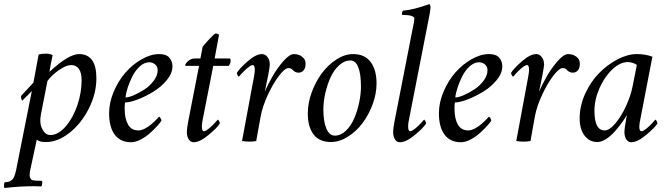

<svg xmlns="http://www.w3.org/2000/svg" viewBox="-73 -689 3272 938"><path d="M273.9 -371.1Q250.5 -371.1 214.8 -346.4Q179.2 -321.8 158.7 -293L126.5 -127.9Q118.7 -86.9 133.8 -58.1Q148.9 -29.3 172.4 -29.3Q211.9 -29.3 248.3 -71.8Q284.7 -114.3 305.2 -175.8Q325.7 -237.3 325.7 -295.9Q325.7 -371.1 273.9 -371.1ZM313 -424.8Q397.9 -424.8 397.9 -306.6Q397.9 -232.9 361.6 -159.9Q325.2 -86.9 267.6 -41Q210 4.9 151.9 4.9Q114.7 4.9 106.9 -7.8L74.7 141.6Q71.8 154.8 71.8 168.9Q71.8 174.3 75.4 181.9Q79.1 189.5 85.4 191.4Q97.7 194.3 131.3 194.3Q134.3 194.8 133.1 207.5Q131.8 220.2 128.4 221.7Q122.1 221.7 110.8 221.2Q99.6 220.7 94.2 220.7Q22.5 220.7 -50.3 229.5Q-53.7 228.5 -53.5 216.1Q-53.2 203.6 -49.3 201.2Q-22.9 201.2 -10.3 185.5Q-1.5 173.8 5.4 143.6L82.5 -244.1L35.6 -197.3Q29.8 -204.6 29.8 -216.8Q29.8 -220.7 32.7 -223.6L90.3 -285.2L115.7 -422.9Q129.9 -426.8 152.8 -426.8Q170.4 -426.8 184.1 -419.9Q171.9 -362.3 168.5 -337.9Q262.2 -424.8 313 -424.8Z M705.1 -424.8Q739.3 -424.8 754.4 -407.2Q769.5 -389.6 769.5 -364.3Q769.5 -331.1 741.9 -297.6Q714.4 -264.2 676.3 -241Q638.2 -217.8 599.9 -203.1Q561.5 -188.5 538.1 -188.5Q536.1 -182.6 536.1 -157.2Q536.1 -109.4 552.5 -80.6Q568.8 -51.8 603.5 -51.8Q611.3 -51.8 620.4 -54.7Q629.4 -57.6 637.5 -62Q645.5 -66.4 654.1 -72.5Q662.6 -78.6 669.2 -84.5Q675.8 -90.3 682.6 -96.7Q689.5 -103 693.4 -107.4Q697.3 -111.3 700.7 -115.2L704.1 -119.1Q706.5 -119.1 711.2 -111.6Q715.8 -104 715.8 -99.6Q710 -89.8 695.3 -73.7Q680.7 -57.6 660.2 -39.1Q639.6 -20.5 614.3 -7.3Q588.9 5.9 567.4 5.9Q515.6 5.9 487.8 -30.8Q460 -67.4 460 -135.7Q460 -188 482.7 -241.5Q505.4 -294.9 540.3 -334.7Q575.2 -374.5 619.4 -399.7Q663.6 -424.8 705.1 -424.8ZM540 -212.9Q555.2 -212.9 580.8 -223.9Q606.4 -234.9 632.8 -252Q659.2 -269 678.2 -294.7Q697.3 -320.3 697.3 -345.7Q697.3 -364.3 684.6 -374.5Q671.9 -384.8 656.2 -384.8Q632.3 -384.8 610.6 -365.2Q588.9 -345.7 574.5 -317.4Q560.1 -289.1 551 -261.2Q542 -233.4 540 -212.9Z M906.2 -403.3 917 -460.9Q928.7 -475.6 951.9 -500.5Q975.1 -525.4 980.5 -525.4Q989.3 -525.4 997.1 -519.5L975.6 -403.3H1048.8Q1053.7 -403.3 1053.7 -391.6Q1053.7 -381.3 1044.9 -367.2H968.8L917 -103.5Q913.1 -84 913.1 -72.3Q913.1 -47.9 922.9 -47.9Q927.7 -47.9 934.8 -52Q941.9 -56.2 949 -62Q956.1 -67.9 963.6 -75.2Q971.2 -82.5 976.6 -88.4Q981.4 -94.7 986.3 -99.6L991.2 -104.5Q993.7 -104.5 997.3 -97.4Q1001 -90.3 1001 -85.9Q988.8 -65.4 946 -29.8Q903.3 5.9 873 5.9Q857.9 5.9 848.9 -8.3Q839.8 -22.5 839.8 -44.9Q839.8 -60.5 846.7 -96.7L899.4 -367.2H834Q832 -367.2 832 -370.1Q832 -378.4 846.7 -390.9Q861.3 -403.3 877 -403.3Z M1363.3 -424.8Q1392.6 -424.8 1411.1 -404.3Q1419.9 -393.6 1419.9 -377Q1419.9 -357.4 1410.6 -345.7Q1401.4 -334 1384.8 -334Q1368.7 -334 1355.5 -348.6Q1349.1 -356.4 1335.9 -356.4Q1318.8 -356.4 1290 -318.8Q1261.2 -281.2 1235.1 -224.6Q1209 -168 1200.2 -119.1L1178.7 0Q1162.6 2.9 1145.5 2.9Q1127 2.9 1109.4 0L1168 -315.4Q1171.9 -338.9 1171.9 -346.7Q1171.9 -371.1 1162.1 -371.1Q1157.2 -371.1 1150.1 -366.9Q1143.1 -362.8 1136 -356.9Q1128.9 -351.1 1121.3 -343.8Q1113.8 -336.4 1108.4 -330.6Q1103.5 -324.2 1098.6 -319.3L1093.8 -314.5Q1091.3 -314.5 1087.6 -321.5Q1084 -328.6 1084 -333Q1096.7 -354.5 1137 -389.6Q1177.2 -424.8 1207 -424.8Q1222.7 -424.8 1233.9 -410.2Q1245.1 -395.5 1245.1 -374Q1245.1 -363.3 1237.3 -322.3Q1232.4 -295.9 1220.7 -240.2Q1235.8 -276.9 1259.3 -317.4Q1282.7 -357.9 1312.3 -391.4Q1341.8 -424.8 1363.3 -424.8Z M1638.7 -393.6Q1609.4 -393.6 1583.7 -370.1Q1558.1 -346.7 1541.7 -310.5Q1525.4 -274.4 1516.1 -233.2Q1506.8 -191.9 1506.8 -154.3Q1506.8 -95.2 1521.5 -60.8Q1536.1 -26.4 1562.5 -26.4Q1591.3 -26.4 1616.5 -50Q1641.6 -73.7 1657.2 -110.1Q1672.9 -146.5 1681.6 -187.7Q1690.4 -229 1690.4 -266.6Q1690.4 -326.7 1677.5 -360.1Q1664.6 -393.6 1638.7 -393.6ZM1652.3 -424.8Q1709 -424.8 1737.8 -386Q1766.6 -347.2 1766.6 -281.2Q1766.6 -231 1747.3 -179Q1728 -127 1697.5 -86.7Q1667 -46.4 1626 -20.8Q1585 4.9 1543.9 4.9Q1487.3 4.9 1459 -32.2Q1430.7 -69.3 1430.7 -134.8Q1430.7 -185.1 1449.7 -237.5Q1468.8 -290 1499.3 -331.1Q1529.8 -372.1 1570.6 -398.4Q1611.3 -424.8 1652.3 -424.8Z M1942.4 -545.9Q1951.2 -585.4 1951.2 -597.7Q1951.2 -616.2 1891.6 -616.2Q1889.6 -619.1 1891.1 -626.5Q1892.6 -633.8 1895.5 -636.7Q1949.2 -641.6 2024.4 -668.9Q2030.3 -665.5 2030.3 -650.4Q2030.3 -640.6 2017.6 -577.1L1924.8 -103.5Q1920.9 -87.9 1920.9 -72.3Q1920.9 -47.9 1930.7 -47.9Q1935.5 -47.9 1942.6 -52Q1949.7 -56.2 1956.8 -62Q1963.9 -67.9 1971.4 -75.2Q1979 -82.5 1984.4 -88.4Q1989.3 -94.7 1994.1 -99.6L1999 -104.5Q2001.5 -104.5 2005.1 -97.4Q2008.8 -90.3 2008.8 -85.9Q1996.6 -65.4 1953.9 -29.8Q1911.1 5.9 1880.9 5.9Q1865.2 5.9 1856.4 -8.3Q1847.7 -22.5 1847.7 -44.9Q1847.7 -60.5 1854.5 -96.7Z M2316.4 -424.8Q2350.6 -424.8 2365.7 -407.2Q2380.9 -389.6 2380.9 -364.3Q2380.9 -331.1 2353.3 -297.6Q2325.7 -264.2 2287.6 -241Q2249.5 -217.8 2211.2 -203.1Q2172.9 -188.5 2149.4 -188.5Q2147.5 -182.6 2147.5 -157.2Q2147.5 -109.4 2163.8 -80.6Q2180.2 -51.8 2214.8 -51.8Q2222.7 -51.8 2231.7 -54.7Q2240.7 -57.6 2248.8 -62Q2256.8 -66.4 2265.4 -72.5Q2273.9 -78.6 2280.5 -84.5Q2287.1 -90.3 2293.9 -96.7Q2300.8 -103 2304.7 -107.4Q2308.6 -111.3 2312 -115.2L2315.4 -119.1Q2317.9 -119.1 2322.5 -111.6Q2327.1 -104 2327.1 -99.6Q2321.3 -89.8 2306.6 -73.7Q2292 -57.6 2271.5 -39.1Q2251 -20.5 2225.6 -7.3Q2200.2 5.9 2178.7 5.9Q2127 5.9 2099.1 -30.8Q2071.3 -67.4 2071.3 -135.7Q2071.3 -188 2094 -241.5Q2116.7 -294.9 2151.6 -334.7Q2186.5 -374.5 2230.7 -399.7Q2274.9 -424.8 2316.4 -424.8ZM2151.4 -212.9Q2166.5 -212.9 2192.1 -223.9Q2217.8 -234.9 2244.1 -252Q2270.5 -269 2289.6 -294.7Q2308.6 -320.3 2308.6 -345.7Q2308.6 -364.3 2295.9 -374.5Q2283.2 -384.8 2267.6 -384.8Q2243.7 -384.8 2221.9 -365.2Q2200.2 -345.7 2185.8 -317.4Q2171.4 -289.1 2162.4 -261.2Q2153.3 -233.4 2151.4 -212.9Z M2703.1 -424.8Q2732.4 -424.8 2751 -404.3Q2759.8 -393.6 2759.8 -377Q2759.8 -357.4 2750.5 -345.7Q2741.2 -334 2724.6 -334Q2708.5 -334 2695.3 -348.6Q2689 -356.4 2675.8 -356.4Q2658.7 -356.4 2629.9 -318.8Q2601.1 -281.2 2575 -224.6Q2548.8 -168 2540 -119.1L2518.6 0Q2502.4 2.9 2485.4 2.9Q2466.8 2.9 2449.2 0L2507.8 -315.4Q2511.7 -338.9 2511.7 -346.7Q2511.7 -371.1 2502 -371.1Q2497.1 -371.1 2490 -366.9Q2482.9 -362.8 2475.8 -356.9Q2468.8 -351.1 2461.2 -343.8Q2453.6 -336.4 2448.2 -330.6Q2443.4 -324.2 2438.5 -319.3L2433.6 -314.5Q2431.2 -314.5 2427.5 -321.5Q2423.8 -328.6 2423.8 -333Q2436.5 -354.5 2476.8 -389.6Q2517.1 -424.8 2546.9 -424.8Q2562.5 -424.8 2573.7 -410.2Q2585 -395.5 2585 -374Q2585 -363.3 2577.1 -322.3Q2572.3 -295.9 2560.5 -240.2Q2575.7 -276.9 2599.1 -317.4Q2622.6 -357.9 2652.1 -391.4Q2681.6 -424.8 2703.1 -424.8Z M3038.1 -424.8Q3079.6 -424.8 3114.3 -412.1L3054.7 -103.5Q3053.2 -98.1 3052 -89.8Q3050.8 -81.5 3050.3 -71.5Q3049.8 -61.5 3052.5 -54.7Q3055.2 -47.9 3060.5 -47.9Q3065.4 -47.9 3072.5 -52Q3079.6 -56.2 3086.7 -62Q3093.8 -67.9 3101.3 -75.2Q3108.9 -82.5 3114.3 -88.4Q3119.1 -94.7 3124 -99.6L3128.9 -104.5Q3131.3 -104.5 3135 -97.4Q3138.7 -90.3 3138.7 -85.9Q3126.5 -65.4 3083.7 -29.8Q3041 5.9 3010.7 5.9Q2995.6 5.9 2986.6 -8.3Q2977.5 -22.5 2977.5 -44.9Q2977.5 -60.5 2984.4 -96.7Q2988.3 -120.1 2989.3 -127Q2980.5 -110.8 2966.1 -91.1Q2951.7 -71.3 2931.9 -48.3Q2912.1 -25.4 2888.9 -10.3Q2865.7 4.9 2845.7 4.9Q2806.2 4.9 2782.5 -26.9Q2758.8 -58.6 2758.8 -110.4Q2758.8 -171.4 2785.6 -230.7Q2812.5 -290 2853.8 -331.8Q2895 -373.5 2944.3 -399.2Q2993.7 -424.8 3038.1 -424.8ZM2993.2 -385.7Q2956.5 -385.7 2918.5 -349.9Q2880.4 -314 2855.7 -258.1Q2831.1 -202.1 2831.1 -147.5Q2831.1 -51.8 2880.9 -51.8Q2904.3 -51.8 2933.3 -86.2Q2962.4 -120.6 2985.4 -170.7Q3008.3 -220.7 3017.6 -267.6L3038.1 -371.1Q3032.2 -377.9 3018.3 -381.8Q3004.4 -385.7 2993.2 -385.7Z"/></svg>

Font: Amiri
Style: Slanted
Weight: 400
Italic angle: 9°
Designer: Khaled Hosny
Version: Version 000.107